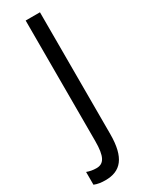

<svg xmlns="http://www.w3.org/2000/svg" viewBox="-285 -749 745 977"><g transform="rotate(-30 87.5 -260.5)"><path d="M16 193C105 193 154 141 154 1V-714H70V-6C70 84 51 117 7 117C-14 117 -33 113 -49 107V182C-30 190 -8 193 16 193Z"/></g></svg>

Font: Noto Sans UI Condensed
Style: Regular
Weight: 400
Width: 3
Designer: Monotype Design Team
Foundry: Monotype Imaging Inc.
Version: Version 1.901